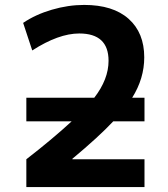

<svg xmlns="http://www.w3.org/2000/svg" viewBox="-20 -760 681 780"><path d="M87 -267V-363H363Q421 -438 421 -513Q421 -624 302 -624Q218 -624 111 -555L74 -667Q124 -701 190.5 -720.5Q257 -740 322 -740Q439 -740 502.5 -683.5Q566 -627 566 -527Q566 -441 517 -363H567V-267H440Q381 -204 274 -115V-113H567V0H87V-113Q193 -195 271 -267Z"/></svg>

Font: Mplus 1p Bold
Style: Bold
Weight: 700
Version: Version 1.061